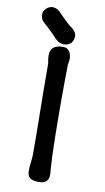

<svg xmlns="http://www.w3.org/2000/svg" viewBox="-107 -1030 601 1095"><g transform="rotate(10 194.0 -483.0)"><path d="M53.2 0ZM133.3 -39.1Q133.3 -64 137 -88.1Q140.6 -112.3 140.6 -139.6Q140.6 -264.2 138.4 -390.1Q136.2 -516.1 136.2 -648.9Q136.2 -662.6 133.3 -676.5Q130.4 -690.4 130.4 -706.5Q130.4 -719.2 133.8 -730.5Q137.2 -741.7 145.5 -750.2Q153.8 -758.8 168.5 -763.7Q183.1 -768.6 205.1 -768.6Q227.1 -768.6 239.7 -752Q252.4 -735.4 252.4 -707.5Q252.4 -699.2 251 -691.2Q249.5 -683.1 248 -674.3Q247.1 -632.3 246.6 -584Q246.1 -535.6 246.1 -473.1Q246.1 -417.5 246.6 -359.4Q247.1 -301.3 248 -247.6Q249 -193.8 250.7 -147.2Q252.4 -100.6 254.9 -66.9V-67.4Q255.9 -60.1 256.6 -53.5Q257.3 -46.9 257.3 -40Q257.3 -28.3 254.6 -18.3Q252 -8.3 245.6 -1Q239.3 6.3 228 10.3Q216.8 14.2 200.2 14.2Q180.7 14.2 167.7 10.7Q154.8 7.3 147.2 0.5Q139.6 -6.3 136.5 -16.4Q133.3 -26.4 133.3 -39.1ZM204.6 -783.7Q193.4 -783.7 184.3 -786.9Q175.3 -790 167.7 -795.4Q160.2 -800.8 153.6 -807.4Q147 -814 141.1 -820.8Q137.2 -824.7 132.6 -829.8Q127.9 -835 124 -838.4Q113.8 -847.7 107.9 -853.5Q102.1 -859.4 97.7 -863.8Q93.3 -868.2 89.1 -871.8Q85 -875.5 78.6 -880.9Q62.5 -894 58.1 -906Q53.7 -918 53.2 -932.6Q53.2 -940.9 57.6 -949.5Q62 -958 69.1 -965.1Q76.2 -972.2 85.7 -976.8Q95.2 -981.4 105.5 -981.4Q115.2 -981.4 128.2 -976.8Q141.1 -972.2 156.7 -954.6Q162.6 -948.7 170.4 -940.7Q178.2 -932.6 187 -924.1Q195.8 -915.5 205.1 -907.2Q214.4 -898.9 222.7 -891.6Q226.6 -890.1 232.9 -885.3Q239.3 -880.4 245.4 -873.5Q251.5 -866.7 255.9 -858.6Q260.3 -850.6 260.3 -841.8Q260.3 -814 244.6 -798.8Q229 -783.7 204.6 -783.7Z"/></g></svg>

Font: Autour One
Style: Regular
Weight: 400
Version: Version 1.007; ttfautohint (v0.92) -l 24 -r 24 -G 200 -x 7 -